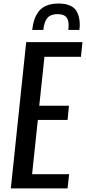

<svg xmlns="http://www.w3.org/2000/svg" viewBox="-20 -1043 477 1063"><path d="M158.2 -877.4Q162.1 -910.6 170.7 -935.5Q179.2 -960.4 195.6 -981.2Q211.9 -1002 239.3 -1012.7Q266.6 -1023.4 304.7 -1023.4Q342.3 -1023.4 367.4 -1012.2Q392.6 -1001 403.8 -981.4Q415 -961.9 419.4 -935.1Q421.4 -921.4 421.6 -907Q421.9 -892.6 419.4 -877.4H358.4Q359.9 -889.6 359.9 -900.4Q360.4 -930.2 349.6 -944.8Q335.9 -964.8 298.6 -964.8Q261.2 -964.8 243.2 -944.6Q225.1 -924.3 219.7 -877.4ZM40 0 125 -809.6H436.5L428.2 -728.5H226.1L197.3 -457.5H361.8L354 -378.9H189.5L157.7 -78.6H362.8L354 0Z"/></svg>

Font: Oswald
Style: Regular
Weight: 400
Designer: Vernon Adams
Foundry: Vernon Adams
Version: 3.0; ttfautohint (v0.94.23-7a4d-dirty) -l 8 -r 50 -G 200 -x 